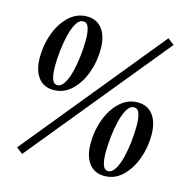

<svg xmlns="http://www.w3.org/2000/svg" viewBox="-110 -857 960 975"><g transform="rotate(15 370.0 -370.0)"><path d="M160 -345Q108 -345 79.5 -383Q51 -421 51 -487Q51 -555 73.5 -615Q96 -675 136.5 -712.5Q177 -750 230 -750Q282 -750 310.5 -712Q339 -674 339 -607Q339 -540 316.5 -480Q294 -420 254 -382.5Q214 -345 160 -345ZM137 -464Q137 -422 145 -398Q153 -374 173 -374Q193 -374 208.5 -399Q224 -424 234 -463.5Q244 -503 249 -548Q254 -593 254 -633Q254 -673 246 -697Q238 -721 218 -721Q197 -721 182 -696.5Q167 -672 157 -632.5Q147 -593 142 -548.5Q137 -504 137 -464ZM58 -16 657 -750 691 -724 91 10ZM522 10Q470 10 441.5 -28Q413 -66 413 -132Q413 -200 435.5 -260Q458 -320 498.5 -357.5Q539 -395 592 -395Q644 -395 672.5 -357Q701 -319 701 -252Q701 -185 678.5 -125Q656 -65 616 -27.5Q576 10 522 10ZM499 -109Q499 -67 507 -43Q515 -19 535 -19Q555 -19 570.5 -44Q586 -69 596 -108.5Q606 -148 611 -193Q616 -238 616 -278Q616 -318 608 -342Q600 -366 580 -366Q559 -366 544 -341.5Q529 -317 519 -277.5Q509 -238 504 -193.5Q499 -149 499 -109Z"/></g></svg>

Font: Spectral Medium
Style: Italic
Weight: 500
Italic angle: -10°
Designer: Jean-Baptiste Levee
Foundry: Production Type
Version: Version 2.001